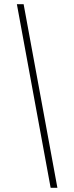

<svg xmlns="http://www.w3.org/2000/svg" viewBox="-20 -770 352 910"><path d="M220 120 60 -750H92L252 120Z"/></svg>

Font: Spectral ExtraLight
Style: Italic
Weight: 275
Italic angle: -10°
Designer: Jean-Baptiste Levee
Foundry: Production Type
Version: Version 2.001